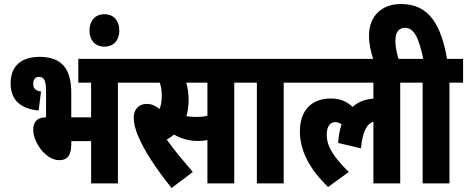

<svg xmlns="http://www.w3.org/2000/svg" viewBox="-20 -916 2333 959"><path d="M177 -632C92 -632 33 -591 33 -500C33 -413 87 -372 173 -364L185 -459C158 -462 146 -474 146 -498C146 -521 157 -532 175 -532C201 -532 210 -513 210 -458V-330C161 -330 146 -302 146 -268C146 -205 208 -116 276 -116C317 -116 336 -141 336 -195V-211H435V0H569V-503H637V-622H371V-503H435V-330H336V-452C336 -570 291 -632 177 -632Z M427 -764C427 -716 454 -683 502 -683C549 -683 576 -716 576 -764C576 -811 549 -845 502 -845C454 -845 427 -811 427 -764Z M837 23 943 -57C895 -114 851 -164 813 -219C826 -226 838 -234 849 -244C881 -225 922 -212 967 -212C984 -212 1000 -213 1016 -216V0H1150V-503H1219V-622H625V-503H778C785 -483 788 -462 788 -439C788 -410 784 -389 777 -371C757 -388 737 -397 714 -397C674 -397 648 -372 648 -327C648 -301 655 -271 672 -232C699 -168 751 -84 837 23ZM958 -332C940 -332 926 -333 911 -336C918 -360 922 -386 922 -415C922 -447 919 -475 910 -503H1016V-338C998 -333 979 -332 958 -332Z M1397 -503H1465V-622H1207V-503H1263V0H1397Z M1453 -503H1845V-423C1804 -421 1769 -407 1741 -382C1710 -411 1677 -424 1632 -424C1540 -424 1478 -369 1478 -260C1478 -162 1527 -70 1619 18L1722 -57C1646 -132 1612 -184 1612 -243C1612 -282 1627 -306 1655 -306C1667 -306 1677 -302 1686 -295C1677 -268 1671 -237 1669 -202L1783 -175C1790 -254 1811 -298 1845 -308V0H1979V-503H2047V-622H1453Z M2225 -503H2293V-622H2213C2184 -783 2129 -896 1983 -896C1884 -896 1823 -833 1823 -738C1823 -698 1832 -656 1846 -615H1973C1964 -642 1955 -677 1955 -711C1955 -755 1971 -777 2003 -777C2048 -777 2072 -727 2094 -622H2035V-503H2091V0H2225Z"/></svg>

Font: Noto Sans Devanagari ExtraCondensed ExtraBold
Style: Regular
Weight: 800
Width: 2
Designer: Jelle Bosma - Monotype Design Team
Foundry: Monotype Imaging Inc.
Version: Version 2.004